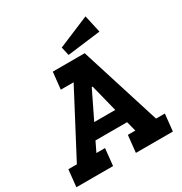

<svg xmlns="http://www.w3.org/2000/svg" viewBox="-207 -974 1057 1115"><g transform="rotate(-30 321.5 -416.5)"><path d="M551 -716 328 -688 315 -745 525 -833ZM-5 -114H52L274 -536H188L200 -650H414L583 -114H642L630 0H382L394 -114H444L427 -180H215L183 -114H241L229 0H-17ZM351 -459 262 -276H403L357 -459Z"/></g></svg>

Font: Zilla Slab
Style: Bold Italic
Weight: 700
Italic angle: -6°
Designer: Typotheque.com
Foundry: Typotheque type foundry
Version: Version 1.1; 2017; ttfautohint (v1.6)